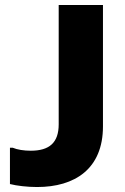

<svg xmlns="http://www.w3.org/2000/svg" viewBox="-20 -740 502 772"><path d="M20 -146V0C47 7 90 12 129 12C281 12 394 -61 394 -232V-720H216V-240C216 -166 178 -134 104 -134C76 -134 50 -138 31 -146Z"/></svg>

Font: Kufam Arabic Latin Roman Bold
Style: Regular
Weight: 700
Designer: Wael Morcos & Artur Schmal
Version: Version 1.200;PS 001.200;hotconv 1.0.88;makeotf.lib2.5.64775